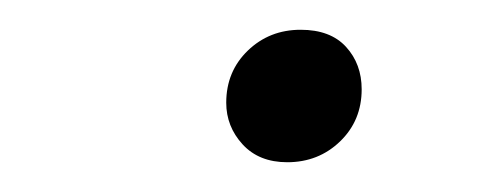

<svg xmlns="http://www.w3.org/2000/svg" viewBox="-20 -472 334 129"><path d="M173 -363Q154 -363 143 -375Q132 -387 132 -403Q132 -424 146.5 -438Q161 -452 182 -452Q202 -452 212.5 -440.5Q223 -429 223 -412Q223 -391 208.5 -377Q194 -363 173 -363Z"/></svg>

Font: Source Serif 4 SmText Light
Style: Italic
Weight: 300
Italic angle: -12°
Designer: Frank Grießhammer
Foundry: Adobe
Version: Version 4.005;hotconv 1.1.0;makeotfexe 2.6.0